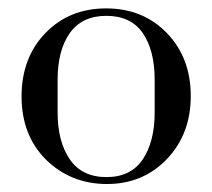

<svg xmlns="http://www.w3.org/2000/svg" viewBox="-20 -437 513 464"><path d="M353.8 -165.4V-243.6Q353.8 -315.4 325 -357.1Q296.2 -398.7 237.2 -398.7Q178.2 -398.7 148.7 -357.1Q119.2 -315.4 119.2 -243.6V-165.4Q119.2 -94.9 148.7 -51.9Q178.2 -9 237.2 -9Q296.2 -9 325 -51.9Q353.8 -94.9 353.8 -165.4ZM91 -51.3Q32.1 -110.3 32.1 -203.8Q32.1 -297.4 89.7 -357.1Q147.4 -416.7 236.5 -416.7Q325.6 -416.7 383.3 -357.1Q441 -297.4 441 -205.1Q441 -112.8 383.3 -52.6Q325.6 7.7 238.5 7.7Q151.3 7.7 91 -51.3Z"/></svg>

Font: Suranna
Style: Regular
Weight: 400
Version: Version 1.0.5; ttfautohint (v1.2.42-39fb)